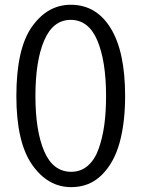

<svg xmlns="http://www.w3.org/2000/svg" viewBox="-20 -769 596 807"><path d="M128.9 -365.2Q128.9 -218.8 166 -132.8Q203.1 -46.9 279.3 -46.9Q320.3 -46.9 349.6 -72.8Q378.9 -98.6 395 -144.5Q411.1 -190.4 418.5 -244.6Q425.8 -298.8 425.8 -365.2Q425.8 -511.7 389.2 -598.6Q352.5 -685.5 277.3 -685.5Q203.1 -685.5 166 -599.6Q128.9 -513.7 128.9 -365.2ZM48.8 -365.2Q48.8 -564.5 114.3 -656.7Q179.7 -749 277.3 -749Q384.8 -749 445.3 -650.4Q505.9 -551.8 505.9 -365.2Q505.9 -253.9 482.9 -169.9Q460 -85.9 408.2 -34.2Q356.4 17.6 279.3 17.6Q180.7 17.6 114.7 -77.1Q48.8 -171.9 48.8 -365.2Z"/></svg>

Font: Batunionen A1
Style: Regular
Weight: 400
Designer: HanYang I&C Co.,Ltd.
Foundry: HanYang I&C Co.,Ltd.
Version: Version 2.50; ttfautohint (v1.6)